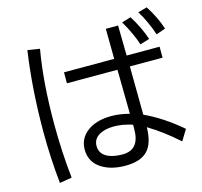

<svg xmlns="http://www.w3.org/2000/svg" viewBox="-125 -1005 1240 1181"><g transform="rotate(-15 495.0 -414.5)"><path d="M631.8 -805.7H710L712.9 -613.8H922.9V-543.9H714.8L717.8 -235.8Q833.5 -182.6 948.7 -84L906.7 -15.1Q814.5 -98.1 718.8 -155.8Q717.3 -53.7 673.3 -7.8Q628.4 39.1 531.7 39.1Q443.4 39.1 383.8 2.9Q314 -39.6 314 -121.6Q314 -185.1 360.8 -226.6Q419.9 -278.8 525.4 -278.8Q576.7 -278.8 639.6 -262.7L635.7 -543.9H314V-613.8H633.8ZM641.1 -192.9Q577.6 -212.9 523.9 -212.9Q467.3 -212.9 431.2 -192.4Q390.1 -168.9 390.1 -124Q390.1 -69.8 445.8 -46.9Q480.5 -32.7 532.2 -32.7Q641.1 -32.7 641.1 -164.1ZM113.8 37.1Q96.7 -124.5 96.7 -293.5Q96.7 -562 131.8 -804.2L209 -792Q173.3 -587.4 173.3 -325.2Q173.3 -144.5 191.9 23.9ZM813 -658.2Q789.1 -732.4 738.8 -817.9L796.9 -835Q847.7 -753.9 873 -676.8ZM924.8 -691.9Q896 -779.3 851.1 -852.1L908.7 -868.2Q959 -790.5 983.9 -712.9Z"/></g></svg>

Font: BIZ UDPGothic
Style: Regular
Weight: 400
Designer: TypeBank Co., Ltd.
Foundry: Morisawa Inc.
Version: Version 1.051